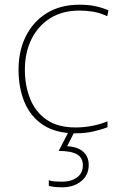

<svg xmlns="http://www.w3.org/2000/svg" viewBox="-20 -558 512 818"><path d="M302 10Q218 10 164 -25.5Q110 -61 84.5 -122.5Q59 -184 59 -261Q59 -342 90.5 -404.5Q122 -467 180 -502.5Q238 -538 319 -538Q355 -538 384.5 -532Q414 -526 442 -514L437 -489Q407 -503 377.5 -508Q348 -513 319 -513Q247 -513 195 -481Q143 -449 114.5 -392Q86 -335 86 -261Q86 -193 108.5 -137Q131 -81 178.5 -48Q226 -15 302 -15Q338 -15 373.5 -22Q409 -29 438 -41V-16Q413 -6 378 2Q343 10 302 10ZM358 145Q358 188 326 214Q294 240 245 240Q211 240 188 234V210Q201 214 213.5 215Q226 216 245 216Q283 216 308 198Q333 180 333 146Q333 114 308 99.5Q283 85 230 85L274 0H299L266 65Q310 67 334 88Q358 109 358 145Z"/></svg>

Font: Noto Sans Kannada Thin
Style: Regular
Weight: 100
Designer: Jelle Bosma - Monotype Design Team
Foundry: Monotype Imaging Inc.
Version: Version 2.005; ttfautohint (v1.8.4.7-5d5b)